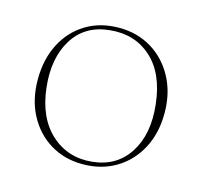

<svg xmlns="http://www.w3.org/2000/svg" viewBox="-76 -537 664 630"><g transform="rotate(15 256.0 -222.0)"><path d="M256 -453.5Q318 -453.5 366.8 -423.8Q415.5 -394 443.5 -341.5Q471.5 -289 471.5 -221Q471.5 -153 443.8 -100.8Q416 -48.5 367 -19.2Q318 10 254.5 10Q192.5 10 144.2 -19.5Q96 -49 68.5 -101Q41 -153 41 -221Q41 -289.5 67.8 -341.8Q94.5 -394 143 -423.8Q191.5 -453.5 256 -453.5ZM283.5 -6Q364 -14 405.5 -78Q447 -142 436 -241.5Q425 -344 368.2 -395.2Q311.5 -446.5 228 -438Q145 -430 104.8 -365Q64.5 -300 75.5 -202.5Q86.5 -102.5 144.2 -50Q202 2.5 283.5 -6Z"/></g></svg>

Font: Fraunces 72pt S000 Thin
Style: Regular
Weight: 100
Version: Version 1.000; ttfautohint (v1.8.3)